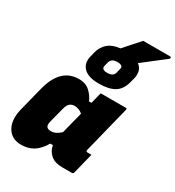

<svg xmlns="http://www.w3.org/2000/svg" viewBox="-230 -1122 1157 1267"><g transform="rotate(30 348.5 -488.5)"><path d="M484 -987H690Q696 -987 697 -981Q698 -975 692 -970Q661 -946 637 -927.5Q613 -909 587.5 -889Q562 -869 527 -842Q551 -825 557.5 -798.5Q564 -772 556 -741L547 -707Q531 -647 488.5 -621.5Q446 -596 370 -596Q288 -596 253.5 -632.5Q219 -669 235 -727L243 -760Q255 -806 288 -834.5Q321 -863 379 -869Q405 -898 430.5 -927Q456 -956 484 -987ZM407 -781Q362 -781 353 -747L346 -718Q341 -703 351 -693Q361 -685 383 -685Q429 -685 437 -718L444 -747Q449 -763 442 -771Q432 -781 407 -781ZM244 -557Q297 -557 328.5 -527Q360 -497 374 -462H393Q398 -482 403 -503Q408 -524 414 -547H605Q616 -547 613 -536Q591 -447 568 -356Q545 -265 524 -180Q520 -165 534 -165H564Q554 -126 544.5 -86.5Q535 -47 525 -8Q522 3 511 3H437Q383 3 351 -23.5Q319 -50 312 -93H292Q259 -38 220 -14Q181 10 128 10Q55 10 22 -46.5Q-11 -103 12 -194L58 -376Q104 -557 244 -557ZM223 -176Q232 -166 255 -166Q291 -166 327 -201Q337 -241 347.5 -282.5Q358 -324 369 -365Q357 -376 341.5 -382.5Q326 -389 307 -389Q263 -389 250 -338L219 -219Q211 -189 223 -176Z"/></g></svg>

Font: Recursive Mn Lnr St Blk
Style: Italic
Weight: 900
Italic angle: -15°
Monospace: yes
Version: Version 1.079;hotconv 1.0.112;makeotfexe 2.5.65598; ttfautoh